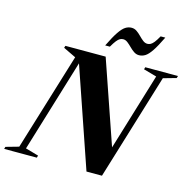

<svg xmlns="http://www.w3.org/2000/svg" viewBox="-170 -1043 1166 1173"><g transform="rotate(15 413.0 -456.0)"><path d="M606.5 -138.5 577 -129.5 740.5 -667.5 657.5 -691 661.5 -705H868.5L864 -691L782.5 -668L577.5 3.5H479.5L255.5 -648.5L274 -655.5L86 -37.5L168.5 -14L164.5 0H-42L-38 -14L43.5 -37L232 -653L152 -691.5L156.5 -705H411ZM733 -911.5Q704 -851.5 682.8 -820Q661.5 -788.5 643 -777.2Q624.5 -766 604.5 -766Q587 -766 571.8 -776.5Q556.5 -787 543 -800.8Q529.5 -814.5 516 -825Q502.5 -835.5 488 -835.5Q477.5 -835.5 467.8 -830.5Q458 -825.5 446.8 -811.5Q435.5 -797.5 420 -770.5H390.5Q420 -831 441.2 -862.2Q462.5 -893.5 480.8 -905Q499 -916.5 519.5 -916.5Q537.5 -916.5 552.5 -906Q567.5 -895.5 581 -881.5Q594.5 -867.5 608 -857Q621.5 -846.5 636.5 -846.5Q647 -846.5 656.8 -851.8Q666.5 -857 677.8 -871.2Q689 -885.5 703.5 -911.5Z"/></g></svg>

Font: Newsreader 60pt
Style: Bold Italic
Weight: 700
Italic angle: -17°
Designer: Hugues Gentile
Foundry: Production Type
Version: Version 1.003